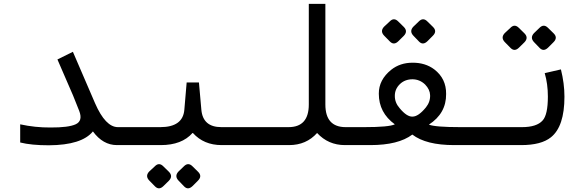

<svg xmlns="http://www.w3.org/2000/svg" viewBox="-20 -761 3050 1007"><path d="M593.3 0Q520 0 467.3 -71.8Q409.2 0 236.3 1Q143.6 1 85.9 -13.7V-108.9Q164.1 -91.8 244.6 -92.3Q339.8 -91.8 377.4 -109.4Q415.5 -127.4 395.5 -179.2Q367.7 -250.5 363.3 -259.8L281.2 -449.2L362.3 -489.3L478.5 -219.7Q533.2 -94.2 598.6 -94.2H621.1V0Z M989.7 -63.5Q933.6 0 823.2 0H601.6V-94.2H820.8Q939 -94.2 946.8 -185.1L959 -328.6H1023.4L1036.1 -185.1Q1044.4 -94.2 1141.1 -94.2H1229V0H1142.6Q1048.8 0 991.7 -63.5H990.7ZM990.1 111.7 1018.8 139.9Q1042.3 162.9 1017.8 186.9L989.6 215.1Q966.1 237.6 945.7 216.7L917 186.9Q893.5 162.9 915.9 138.8L944.1 111.7Q967.1 88.2 990.1 111.7ZM837 111.7 865.8 139.9Q888.7 162.9 865.8 186.9L837 215.1Q814 237.6 793.1 216.7L763.9 186.9Q739.9 162.9 762.3 138.8L791.6 111.7Q814 88.2 837 111.7Z M1643.1 -63.5Q1586.4 0 1496.1 0H1194.8V-94.2H1493.2Q1599.6 -94.2 1599.6 -212.9V-740.7H1686.5V-212.9Q1686.5 -94.2 1793 -94.2H1814.5V0H1789.1Q1701.7 0 1643.1 -63.5Z M2076.2 -193.4Q2113.8 -147.9 2143.6 -149.4Q2174.3 -149.4 2213.9 -197.8Q2237.3 -227.1 2235.8 -262.2Q2234.9 -291.5 2209.5 -317.9Q2181.6 -344.7 2143.6 -345.2Q2103.5 -345.2 2077.1 -319.6Q2050.8 -293.9 2050.8 -258.8Q2050.3 -222.7 2076.2 -193.4ZM2142.6 -55.2Q2069.3 0 1922.4 0H1796.4V-94.2H1889.2Q2021 -94.2 2050.8 -108.9Q1966.8 -169.9 1966.8 -269.5Q1966.3 -342.3 2031.7 -395Q2078.6 -432.1 2143.6 -432.1Q2210.4 -432.6 2257.8 -397Q2320.8 -348.6 2319.8 -268.1Q2320.8 -166.5 2229.5 -107.4Q2261.7 -94.2 2395.5 -94.2H2418.5V0H2361.8Q2214.4 0 2142.6 -55.2ZM2222 -648.1 2250.8 -619.9Q2274.3 -596.9 2249.7 -572.9L2221.5 -544.6Q2198 -522.2 2177.6 -543.1L2148.9 -572.9Q2125.4 -596.9 2147.8 -620.9L2176.1 -648.1Q2199 -671.6 2222 -648.1ZM2069 -648.1 2097.7 -619.9Q2120.7 -596.9 2097.7 -572.9L2069 -544.6Q2046 -522.2 2025.1 -543.1L1995.8 -572.9Q1971.8 -596.9 1994.3 -620.9L2023.5 -648.1Q2046 -671.6 2069 -648.1Z M2717.3 -94.2Q2794.9 -94.2 2825.7 -128.9Q2853.5 -158.7 2853.5 -254.4Q2853.5 -320.8 2836.9 -377.4L2921.9 -397Q2940.4 -323.2 2940.4 -253.9Q2940.4 -97.7 2869.6 -41Q2818.8 0 2713.4 0H2407.7V-94.2ZM2854.8 -614.4 2883.6 -586.2Q2907.1 -563.2 2882.5 -539.2L2854.3 -511Q2830.8 -488.5 2810.4 -509.4L2781.7 -539.2Q2758.2 -563.2 2780.7 -587.2L2808.9 -614.4Q2831.9 -637.9 2854.8 -614.4ZM2701.8 -614.4 2730.5 -586.2Q2753.5 -563.2 2730.5 -539.2L2701.8 -511Q2678.8 -488.5 2657.9 -509.4L2628.6 -539.2Q2604.6 -563.2 2627.1 -587.2L2656.3 -614.4Q2678.8 -637.9 2701.8 -614.4Z"/></svg>

Font: Vazir Code Hack
Style: Code-Hack
Weight: 400
Foundry: DejaVu fonts team - Redesigned by Saber Rastikerdar
Version: Version 1.1.2